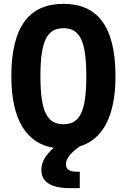

<svg xmlns="http://www.w3.org/2000/svg" viewBox="-20 -762 660 1000"><path d="M581.5 -365C581.5 -632 482 -742 310.5 -742C139 -742 39 -632 39 -365C39 -136 119.5 -14.5 260 8C216 46.5 195.5 82 195.5 122.5C195.5 170.5 224.5 218 345.5 218H395.5V132.5H381C337.5 132.5 323.5 116.5 323.5 93.5C323.5 67.5 341.5 39 395 0.5C514 -35.5 581.5 -155 581.5 -365ZM429.5 -365C429.5 -177 394 -115 310.5 -115C227.5 -115 190.5 -177 190.5 -365C190.5 -553.5 227.5 -615 310.5 -615C394 -615 429.5 -553.5 429.5 -365Z"/></svg>

Font: Monaspace Neon
Style: Bold
Weight: 700
Designer: Riley Cran & the Lettermatic Team
Foundry: Lettermatic
Version: Version 1.200 (Monaspace Neon)